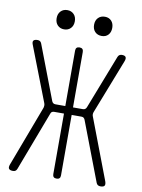

<svg xmlns="http://www.w3.org/2000/svg" viewBox="-101 -1003 801 1081"><g transform="rotate(10 300.0 -462.5)"><path d="M73 -6Q70 2 64.5 6Q59 10 50 10Q33 10 27 2.5Q21 -5 27 -22L158 -370Q160 -378 160 -384.5Q160 -391 157 -398L37 -708Q30 -725 36 -732.5Q42 -740 59 -740Q68 -740 73.5 -736Q79 -732 82 -724L200 -415Q203 -408 208 -404.5Q213 -401 221 -401H277V-718Q277 -729 282.5 -734.5Q288 -740 299 -740Q310 -740 315.5 -734.5Q321 -729 321 -718V-401H377Q385 -401 390 -404.5Q395 -408 398 -415L518 -724Q521 -732 527 -736Q533 -740 541 -740Q558 -740 563 -732Q568 -724 562 -708L441 -398Q438 -391 437.5 -384Q437 -377 440 -370L572 -23Q578 -6 573 2Q568 10 550 10Q541 10 535 6Q529 2 526 -6L397 -344Q394 -351 389.5 -354.5Q385 -358 377 -358H321V-12Q321 -1 315.5 4.5Q310 10 299 10Q288 10 282.5 4.5Q277 -1 277 -12V-358H221Q213 -358 208 -354.5Q203 -351 201 -344ZM410 -825Q386 -825 371.5 -840Q357 -855 357 -880Q357 -905 371.5 -920Q386 -935 410 -935Q433 -935 447 -920Q461 -905 461 -880Q461 -855 447 -840Q433 -825 410 -825ZM195 -825Q172 -825 157.5 -840Q143 -855 143 -880Q143 -905 157.5 -920Q172 -935 195 -935Q218 -935 232.5 -920Q247 -905 247 -880Q247 -855 232.5 -840Q218 -825 195 -825Z"/></g></svg>

Font: Maple Mono Thin
Style: Regular
Weight: 250
Monospace: yes
Designer: subframe7536
Version: Version 7.000